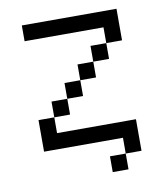

<svg xmlns="http://www.w3.org/2000/svg" viewBox="-74 -562 647 749"><g transform="rotate(-10 250.0 -187.5)"><path d="M437.5 -375H375V-437.5H62.5V-500H437.5ZM62.5 -125H125V-62.5H437.5V62.5H375V0H62.5ZM125 -187.5H187.5V-125H125ZM187.5 -250H250V-187.5H187.5ZM250 -312.5H312.5V-250H250ZM312.5 62.5H375V125H312.5ZM312.5 -375H375V-312.5H312.5Z"/></g></svg>

Font: 寒蝉点阵体 16px
Style: Regular
Weight: 400
Designer: Designed by Warren2060
Foundry: ChillType
Version: Version 1.000